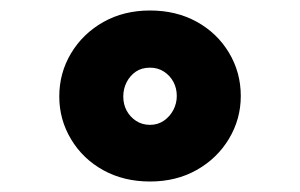

<svg xmlns="http://www.w3.org/2000/svg" viewBox="-20 -737 572 366"><path d="M266 -391Q216 -391 177 -412.5Q138 -434 115.5 -471.5Q93 -509 93 -553Q93 -598 115.5 -635.5Q138 -673 177 -695Q216 -717 266 -717Q316 -717 355 -695.5Q394 -674 416.5 -636.5Q439 -599 439 -554Q439 -510 416.5 -472.5Q394 -435 355 -413Q316 -391 266 -391ZM266 -499Q281 -499 292.5 -507Q304 -515 310.5 -527.5Q317 -540 317 -554Q317 -569 310.5 -581Q304 -593 292.5 -600.5Q281 -608 266 -608Q250 -608 239 -600.5Q228 -593 221.5 -580.5Q215 -568 215 -553Q215 -538 221.5 -526Q228 -514 239.5 -506.5Q251 -499 266 -499Z"/></svg>

Font: Lexend Mega ExtraBold
Style: Regular
Weight: 800
Designer: Bonnie Shaver-Troup, Thomas Jockin
Foundry: Lexend
Version: Version 1.007